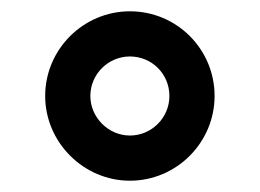

<svg xmlns="http://www.w3.org/2000/svg" viewBox="-20 -780 460 340"><path d="M210 -540C172 -540 140 -572 140 -610C140 -649 172 -680 210 -680C249 -680 280 -649 280 -610C280 -572 249 -540 210 -540ZM210 -760C128 -760 60 -693 60 -610C60 -528 128 -460 210 -460C293 -460 360 -528 360 -610C360 -693 293 -760 210 -760Z"/></svg>

Font: Goli SemiBold
Style: Regular
Weight: 600
Designer: jaikishan Patel
Foundry: MagicType
Version: Version 1.000;Glyphs 3.2 (3242)